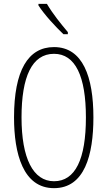

<svg xmlns="http://www.w3.org/2000/svg" viewBox="-20 -969 559 999"><path d="M224 -949H180V-941C211 -892 271 -828 310 -791H333V-802C296 -846 256 -895 224 -949ZM466 -358C466 -569 411 -724 261 -724C126 -724 53 -602 53 -358C53 -170 100 10 261 10C420 10 466 -162 466 -358ZM92 -358C92 -569 146 -689 261 -689C372 -689 427 -572 427 -358C427 -141 372 -26 261 -26C152 -26 92 -146 92 -358Z"/></svg>

Font: Noto Sans Hebrew ExtraCondensed ExtraLight
Style: Regular
Weight: 200
Width: 2
Designer: Monotype Design Team
Foundry: Monotype Imaging Inc.
Version: Version 2.004